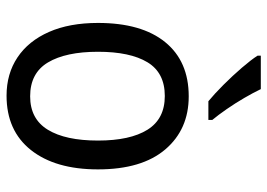

<svg xmlns="http://www.w3.org/2000/svg" viewBox="-135 -671 816 586"><g transform="rotate(90 273.0 -378.0)"><path d="M497 -269Q497 -139 438 -64.5Q379 10 272 10Q205 10 155 -23.5Q105 -57 77.5 -119.5Q50 -182 50 -269Q50 -402 108.5 -474Q167 -546 274 -546Q375 -546 436 -474.5Q497 -403 497 -269ZM138 -269Q138 -171 170.5 -116.5Q203 -62 274 -62Q343 -62 376 -116Q409 -170 409 -269Q409 -367 376 -420Q343 -473 273 -473Q202 -473 170 -420Q138 -367 138 -269ZM252 -766Q263 -743 279 -715.5Q295 -688 313 -662Q331 -636 346 -618V-606H289Q267 -624 239 -652Q211 -680 186.5 -708.5Q162 -737 150 -756V-766Z"/></g></svg>

Font: Noto Sans Sinhala UI SemiCondensed
Style: Regular
Weight: 400
Width: 4
Designer: Jelle Bosma - Monotype Design Team
Foundry: Monotype Imaging Inc.
Version: Version 2.006; ttfautohint (v1.8.4.7-5d5b)